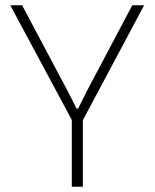

<svg xmlns="http://www.w3.org/2000/svg" viewBox="-20 -710 588 730"><path d="M295 -253V0H253V-254L19 -690H64L235 -368Q241 -357 253 -333Q265 -309 271 -297H277L312 -367L483 -690H528Z"/></svg>

Font: Exo 2.0 Extra Light
Style: Regular
Weight: 250
Designer: Natanael Gama
Version: Version 1.001;PS 001.001;hotconv 1.0.70;makeotf.lib2.5.58329